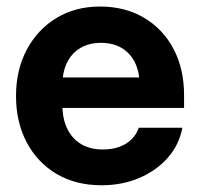

<svg xmlns="http://www.w3.org/2000/svg" viewBox="-20 -547 601 579"><path d="M286.3 11.7Q208.2 11.7 150.1 -22.8Q92.1 -57.4 60.2 -118.3Q28.3 -179.2 28.3 -257.4Q28.3 -336.2 60.7 -397.1Q93.1 -458 150.2 -492.7Q207.3 -527.3 281.5 -527.3Q357.2 -527.3 414.4 -493.4Q471.6 -459.5 503.4 -399.3Q535.1 -339 535.1 -260.3V-221.5H79.6V-313.3H465.8L400.9 -291.6Q400.9 -330.6 386.7 -358.9Q372.5 -387.2 346.5 -402.5Q320.5 -417.8 284.4 -417.8Q248.8 -417.8 222.7 -402.5Q196.7 -387.2 182.5 -358.9Q168.3 -330.6 168.3 -291.6V-228.8Q168.3 -189 182.7 -159.1Q197.1 -129.1 224.4 -112.6Q251.8 -96.2 290.5 -96.2Q318.7 -96.2 340.6 -104.4Q362.5 -112.5 377.2 -127.4Q392 -142.2 398.5 -161.9H530Q520.5 -110.8 486.3 -71.7Q452.1 -32.6 400.4 -10.5Q348.8 11.7 286.3 11.7Z"/></svg>

Font: Inter Khmer Looped
Style: Regular
Weight: 400
Designer: Rasmus Andersson, Sovichet Tep
Foundry: Anagata Design
Version: Version 1.000